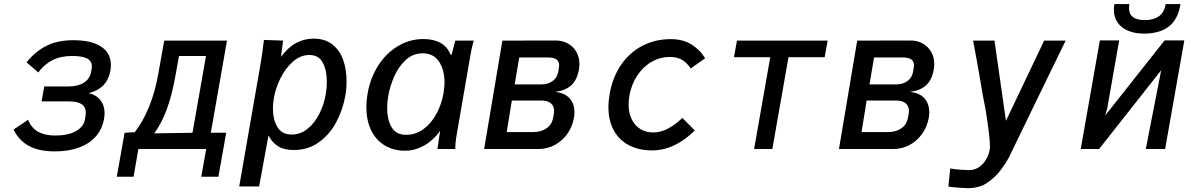

<svg xmlns="http://www.w3.org/2000/svg" viewBox="-20 -756 6040 974"><path d="M49 -99 122.5 -148.5Q139 -107 173 -87.8Q207 -68.5 260 -68.5Q326.5 -68.5 365.8 -91.2Q405 -114 411 -151L413.5 -166Q415.5 -179 415.5 -184Q415.5 -241.5 332.5 -241.5H191L204.5 -317.5H329.5Q376.5 -317.5 406.5 -337.2Q436.5 -357 442.5 -392L444.5 -404Q446 -411.5 446 -419Q446 -446 422.2 -459Q398.5 -472 345.5 -472Q288 -472 246.8 -451.2Q205.5 -430.5 174 -388.5L114.5 -440Q162 -497.5 218 -524.8Q274 -552 351.5 -552Q445 -552 493.8 -519Q542.5 -486 542.5 -426.5Q542.5 -410 540 -397.5Q524 -307 430 -283.5Q468 -275 489.2 -248.2Q510.5 -221.5 510.5 -181.5Q510.5 -168 507.5 -152Q498.5 -101 466.2 -64Q434 -27 381 -7.5Q328 12 258.5 12Q177 12 125.8 -16.2Q74.5 -44.5 49 -99Z M612 -82.5 663.5 -85.5Q704 -136.5 735.5 -212.8Q767 -289 783.5 -384.5L813 -550H1131.5L1049.5 -82.5H1127.5L1088 140.5H1001L1026 0H682L657.5 140.5H572.5ZM956.5 -82.5 1025 -472H888L870 -372Q852.5 -273.5 826.5 -202.5Q800.5 -131.5 762.5 -79.5Z M1317 -538 1319 -553.5 1416 -550 1405.5 -467.5Q1441 -515.5 1481.8 -537.8Q1522.5 -560 1570.5 -560Q1629 -560 1666.5 -530.2Q1704 -500.5 1721 -451.8Q1738 -403 1738 -344Q1738 -304 1731.5 -268.5Q1719 -200 1686.5 -137.8Q1654 -75.5 1599 -35.2Q1544 5 1470 5Q1422 5 1391.5 -13.5Q1361 -32 1342 -69L1294.5 190H1193.5L1302 -433Q1310.5 -483 1317 -538ZM1632.5 -277.5Q1638 -309 1638 -341.5Q1638 -400 1617.2 -438.5Q1596.5 -477 1549.5 -477Q1504.5 -477 1466.5 -443.8Q1428.5 -410.5 1403.2 -360Q1378 -309.5 1369.5 -259.5Q1364.5 -231 1364.5 -206Q1364.5 -149.5 1387.2 -111.5Q1410 -73.5 1460 -73.5Q1504 -73.5 1540 -102.5Q1576 -131.5 1599.8 -178.2Q1623.5 -225 1632.5 -277.5Z M1838.5 -212Q1838.5 -245 1844.5 -280Q1858 -359.5 1898.2 -422.8Q1938.5 -486 1998.5 -522Q2058.5 -558 2128.5 -558Q2180 -558 2215.5 -537.8Q2251 -517.5 2266.5 -477L2271.5 -480L2289.5 -550H2383.5Q2376 -525 2371.5 -503.2Q2367 -481.5 2362.5 -453.5L2296 -68.5Q2295.5 -65 2293.5 -52.5Q2291.5 -40 2290.5 -27.5Q2289.5 -15 2289.5 0H2199Q2200.5 -11.5 2203.5 -30.8Q2206.5 -50 2208 -61L2213 -93Q2196.5 -68.5 2170.5 -45.2Q2144.5 -22 2109.5 -6.8Q2074.5 8.5 2035.5 8.5Q1974.5 8.5 1930 -19.2Q1885.5 -47 1862 -96.8Q1838.5 -146.5 1838.5 -212ZM2230 -283.5Q2235 -314.5 2235 -337.5Q2235 -402 2207 -443.8Q2179 -485.5 2124 -485.5Q2074 -485.5 2037.2 -450.8Q2000.5 -416 1979 -366.2Q1957.5 -316.5 1949.5 -269Q1944 -236 1944 -208.5Q1944 -150.5 1966.2 -111.2Q1988.5 -72 2040.5 -72Q2089 -72 2128.8 -101.5Q2168.5 -131 2194.5 -179.5Q2220.5 -228 2230 -283.5Z M2528.5 -550 2799 -550.5Q2834 -550.5 2861.5 -535Q2889 -519.5 2904.2 -492.2Q2919.5 -465 2919.5 -431Q2919.5 -419.5 2917 -403.5Q2907.5 -350.5 2878.5 -323.8Q2849.5 -297 2797.5 -290H2794Q2843.5 -285.5 2868.8 -258Q2894 -230.5 2894 -186.5Q2894 -170 2891.5 -157.5Q2883.5 -113.5 2858.2 -77.5Q2833 -41.5 2794.8 -20.8Q2756.5 0 2711 0H2436ZM2785.5 -157 2789.5 -177Q2791 -185.5 2791 -193Q2791 -218.5 2774 -232.2Q2757 -246 2727.5 -246H2576.5L2550.5 -86H2685.5Q2724.5 -86 2752 -104.8Q2779.5 -123.5 2785.5 -157ZM2811.5 -390 2815 -410.5Q2816.5 -418 2816.5 -424Q2816.5 -445.5 2802 -455Q2787.5 -464.5 2759 -464.5H2614L2591 -328H2727.5Q2759.5 -328 2782.8 -344.5Q2806 -361 2811.5 -390Z M3066.5 -213Q3066.5 -242.5 3073 -281.5Q3088 -365.5 3131.2 -428Q3174.5 -490.5 3239.5 -524Q3304.5 -557.5 3382.5 -557.5Q3446 -557.5 3490 -529Q3534 -500.5 3557 -460.5L3484 -408.5Q3465.5 -437 3440.8 -452Q3416 -467 3378 -467Q3328.5 -467 3285.5 -442.2Q3242.5 -417.5 3212.8 -372.8Q3183 -328 3173 -270.5Q3169 -250 3169 -226Q3169 -182.5 3184.8 -150.5Q3200.5 -118.5 3229 -101.2Q3257.5 -84 3294 -84Q3333.5 -84 3372 -105.5Q3410.5 -127 3441.5 -158L3504.5 -94Q3402.5 7 3287.5 7Q3221 7 3171 -19Q3121 -45 3093.8 -94.5Q3066.5 -144 3066.5 -213Z M3887.5 -466H3703.5L3718.5 -550H4178.5L4163.5 -466H3980L3898 0H3805.5Z M4328.5 -550 4599 -550.5Q4634 -550.5 4661.5 -535Q4689 -519.5 4704.2 -492.2Q4719.5 -465 4719.5 -431Q4719.5 -419.5 4717 -403.5Q4707.5 -350.5 4678.5 -323.8Q4649.5 -297 4597.5 -290H4594Q4643.5 -285.5 4668.8 -258Q4694 -230.5 4694 -186.5Q4694 -170 4691.5 -157.5Q4683.5 -113.5 4658.2 -77.5Q4633 -41.5 4594.8 -20.8Q4556.5 0 4511 0H4236ZM4585.5 -157 4589.5 -177Q4591 -185.5 4591 -193Q4591 -218.5 4574 -232.2Q4557 -246 4527.5 -246H4376.5L4350.5 -86H4485.5Q4524.5 -86 4552 -104.8Q4579.5 -123.5 4585.5 -157ZM4611.5 -390 4615 -410.5Q4616.5 -418 4616.5 -424Q4616.5 -445.5 4602 -455Q4587.5 -464.5 4559 -464.5H4414L4391 -328H4527.5Q4559.5 -328 4582.8 -344.5Q4606 -361 4611.5 -390Z M4896 107Q4928.5 107 4952.8 87.2Q4977 67.5 4989.5 39.2Q5002 11 5002 -12.5Q5002 -61 4980 -199Q4969.5 -247.5 4949 -370.5Q4944 -398 4933.8 -456.5Q4923.5 -515 4916.5 -550H5025L5083 -143L5277 -550H5386Q5333 -441.5 5238.2 -246.5Q5143.5 -51.5 5097.5 44Q5059.5 111 5021.8 144.8Q4984 178.5 4956 187.8Q4928 197 4900.5 198.5Q4885.5 199 4847 196.2Q4808.5 193.5 4791 190.5L4800.5 98.5Q4818 102.5 4849.2 104.8Q4880.5 107 4896 107Z M5559.5 -551H5657.5L5597 -207L5586.5 -170L5888 -551H5988L5890.5 0H5792.5L5870.5 -399.5L5555.5 0H5462.5ZM5630.5 -706.5Q5630.5 -720.5 5633.5 -735.5H5709.5Q5707.5 -725.5 5707.5 -714.5Q5707.5 -654 5788.5 -654Q5830 -654 5857.8 -672.5Q5885.5 -691 5893.5 -735.5H5968.5Q5956 -657.5 5909.5 -621.5Q5863 -585.5 5783 -585.5Q5738 -585.5 5703.5 -599.8Q5669 -614 5649.8 -641.2Q5630.5 -668.5 5630.5 -706.5Z"/></svg>

Font: JuliaMono MediumItalic
Style: Regular
Weight: 500
Italic angle: -9°
Monospace: yes
Designer: cormullion
Foundry: corm
Version: Version 0.049; ttfautohint (v1.8.4)